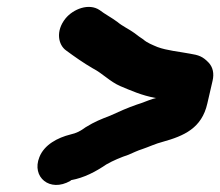

<svg xmlns="http://www.w3.org/2000/svg" viewBox="-20 -523 632 551"><path d="M182 -4 184 -6C222 -13 254 -30 285 -51C304 -62 328 -72 349 -79C363 -85 375 -91 388 -95C406 -101 427 -111 447 -116C508 -133 559 -155 575 -226L590 -291C595 -312 591 -330 579 -343C562 -361 550 -365 525 -369C493 -375 459 -378 432 -388C418 -394 402 -400 391 -410C383 -415 375 -421 366 -428C351 -439 331 -448 317 -460C301 -472 280 -483 266 -494C235 -515 190 -497 168 -470C139 -434 147 -394 170 -378C193 -361 220 -342 246 -327C275 -312 295 -289 325 -276C356 -263 387 -249 426 -242H429C426 -241 421 -240 418 -239C405 -235 387 -227 373 -223C347 -214 322 -203 296 -191C270 -181 252 -174 226 -158C211 -147 200 -141 182 -137C146 -128 107 -108 93 -72C70 -15 123 30 182 -4Z"/></svg>

Font: Electronic
Style: UltThkIt
Weight: 900
Version: Version 1.011